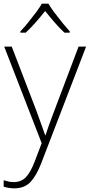

<svg xmlns="http://www.w3.org/2000/svg" viewBox="-23 -784 489 1046"><path d="M0 -530H41L174 -184Q191 -138 203 -104Q215 -70 223 -47H225Q232 -69 244 -103Q256 -137 273 -181L405 -530H446L201 107Q175 174 142.5 208Q110 242 55 242Q25 242 -3 233V198Q11 202 23.5 205Q36 208 52 208Q92 208 117.5 182Q143 156 166 96L204 -4ZM241 -764Q253 -743 273.5 -715.5Q294 -688 316.5 -660.5Q339 -633 357 -613V-606H328Q301 -631 273 -663.5Q245 -696 223 -724Q201 -696 172.5 -663.5Q144 -631 117 -606H88V-613Q107 -633 129.5 -660.5Q152 -688 172.5 -715.5Q193 -743 205 -764Z"/></svg>

Font: Noto Sans Bengali ExtraLight
Style: Regular
Weight: 200
Designer: Jelle Bosma - Monotype Design Team
Foundry: Monotype Imaging Inc.
Version: Version 2.003; ttfautohint (v1.8.4.7-5d5b)